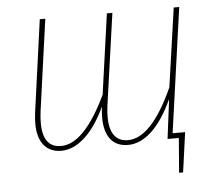

<svg xmlns="http://www.w3.org/2000/svg" viewBox="-49 -573 859 764"><g transform="rotate(-5 380.5 -190.5)"><path d="M624 -21H674L652 138H636L647 0H602L622 -158Q584 -75 538.5 -32.5Q493 10 444 10Q398 10 374 -20.5Q350 -51 350 -108Q350 -128 353 -150V-151Q316 -72 270.5 -31Q225 10 177 10Q132 10 107.5 -20.5Q83 -51 83 -106Q83 -126 86 -150L137 -519H159L108 -152Q105 -128 105 -107Q105 -9 178 -9Q270 -9 360 -198L405 -519H427L375 -152Q372 -128 372 -108Q372 -59 390.5 -34Q409 -9 445 -9Q539 -9 627 -204L672 -519H694Z"/></g></svg>

Font: Fira Sans Condensed Thin
Style: Italic
Weight: 250
Width: 3
Italic angle: -8°
Designer: Carrois Corporate & Edenspiekermann AG
Foundry: Carrois Corporate GbR & Edenspiekermann AG
Version: Version 4.203